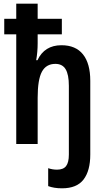

<svg xmlns="http://www.w3.org/2000/svg" viewBox="-20 -780 573 1040"><path d="M316 240Q272 240 241 228V131Q264 139 289 139Q323 139 338 119.5Q353 100 353 57V-315Q353 -376 335.5 -405Q318 -434 280 -434Q230 -434 207 -391.5Q184 -349 184 -250V0H68V-594H3V-678H68V-760H184V-678H315V-594H184V-545Q184 -523 182 -499.5Q180 -476 176 -454H183Q221 -535 313 -535Q390 -535 429.5 -485.5Q469 -436 469 -342V57Q469 145 432.5 192.5Q396 240 316 240Z"/></svg>

Font: Noto Sans Condensed SemiBold
Style: Regular
Weight: 600
Width: 3
Designer: Monotype Design Team
Foundry: Monotype Imaging Inc.
Version: Version 2.013; ttfautohint (v1.8.4.7-5d5b)